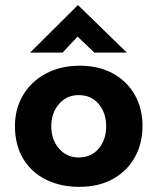

<svg xmlns="http://www.w3.org/2000/svg" viewBox="-20 -713 611 745"><path d="M38 -224Q38 -291 69.5 -344Q101 -397 158 -427.5Q215 -458 289 -458Q364 -458 419 -427.5Q474 -397 503.5 -344Q533 -291 533 -224Q533 -157 503.5 -103.5Q474 -50 419 -19Q364 12 287 12Q215 12 158.5 -16Q102 -44 70 -97Q38 -150 38 -224ZM179 -223Q179 -171 209 -136.5Q239 -102 285 -102Q334 -102 363 -136.5Q392 -171 392 -223Q392 -275 363 -309.5Q334 -344 285 -344Q239 -344 209 -309.5Q179 -275 179 -223ZM346 -509 281 -571 223 -509H97L282 -693H283L472 -509Z"/></svg>

Font: Reem Kufi Ink
Style: Bold
Weight: 700
Designer: Khaled Hosny
Version: Version 1.002